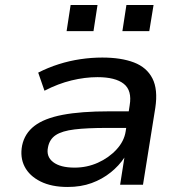

<svg xmlns="http://www.w3.org/2000/svg" viewBox="-20 -735 730 764"><path d="M249 9Q185 9 141 -13Q97 -35 78 -72Q59 -109 68 -156Q78 -204 117 -234Q156 -264 229 -278Q302 -292 415 -292H511L501 -226H405Q326 -226 276.5 -220Q227 -214 202 -197.5Q177 -181 171 -149Q163 -112 191.5 -90Q220 -68 277 -68Q326 -68 369.5 -87.5Q413 -107 443.5 -140Q474 -173 480 -212L496 -316Q506 -375 472.5 -401.5Q439 -428 368 -428Q318 -428 264.5 -415Q211 -402 157 -374L132 -446Q171 -466 213.5 -479.5Q256 -493 300 -499.5Q344 -506 387 -506Q462 -506 513 -486.5Q564 -467 586.5 -423Q609 -379 598 -306L549 0H458L475 -108Q454 -76 420.5 -49Q387 -22 344.5 -6.5Q302 9 249 9ZM467 -611 483 -715H591L574 -611ZM245 -611 261 -715H368L352 -611Z"/></svg>

Font: Nunito Sans 7pt SemiExpanded Medium
Style: Italic
Weight: 500
Width: 6
Italic angle: -9°
Designer: Vernon Adams
Foundry: Vernon Adams
Version: Version 3.101;gftools[0.9.27]